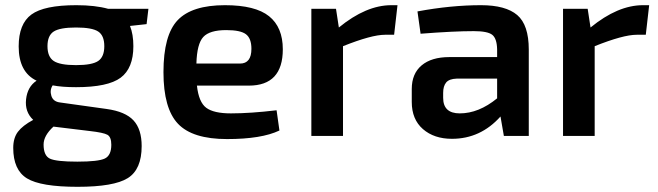

<svg xmlns="http://www.w3.org/2000/svg" viewBox="-20 -524 2535 740"><path d="M545 -431 481 -424Q494 -392 494 -346Q494 -261 445 -224.5Q396 -188 273 -188Q219 -188 183 -195Q171 -177 178 -154.5Q185 -132 212 -129L391 -104Q463 -94 494.5 -60Q526 -26 526 39Q526 129 472.5 162.5Q419 196 279 196Q137 196 84 163.5Q31 131 31 46Q31 8 49 -16Q67 -40 108 -62Q75 -93 80.5 -141.5Q86 -190 121 -213Q52 -246 52 -345Q52 -432 101 -468Q150 -504 274 -504Q347 -504 397 -490H552ZM187 -289Q211 -273 273 -273Q335 -273 358.5 -289Q382 -305 382 -346Q382 -387 358.5 -402.5Q335 -418 273 -418Q211 -418 187 -402.5Q163 -387 163 -346Q163 -305 187 -289ZM326 -19 186 -36Q148 -1 148 33Q148 76 172.5 87.5Q197 99 278 99Q359 99 384 87Q409 75 409 34Q409 4 394 -4.5Q379 -13 326 -19Z M939 -194H739Q746 -130 775 -108.5Q804 -87 870 -87Q945 -87 1046 -99L1057 -21Q988 12 855 12Q722 12 666 -47Q610 -106 610 -246Q610 -389 665 -446.5Q720 -504 847 -504Q964 -504 1017 -461.5Q1070 -419 1070 -334Q1070 -194 939 -194ZM737 -279H905Q949 -279 949 -336Q949 -376 928 -392Q907 -408 852 -408Q788 -408 763.5 -381.5Q739 -355 737 -279Z M1512 -504 1499 -390H1464Q1412 -390 1302 -346V0H1180V-490H1275L1286 -418Q1391 -504 1488 -504Z M1601 -394 1589 -480Q1718 -504 1834 -504Q1929 -504 1973.5 -466Q2018 -428 2018 -333V0H1922L1909 -75Q1832 11 1722 11Q1653 11 1610 -26.5Q1567 -64 1567 -131V-181Q1567 -240 1605 -272Q1643 -304 1712 -304H1896V-334Q1895 -376 1877 -390Q1859 -404 1806 -404Q1729 -404 1601 -394ZM1688 -166V-147Q1688 -87 1752 -87Q1825 -87 1896 -145V-221H1740Q1711 -220 1699.5 -206Q1688 -192 1688 -166Z M2482 -504 2469 -390H2434Q2382 -390 2272 -346V0H2150V-490H2245L2256 -418Q2361 -504 2458 -504Z"/></svg>

Font: Exo 2.0 Semi Bold
Style: Regular
Weight: 600
Designer: Natanael Gama
Version: Version 1.001;PS 001.001;hotconv 1.0.70;makeotf.lib2.5.58329